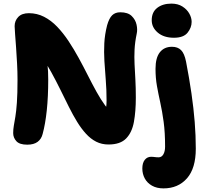

<svg xmlns="http://www.w3.org/2000/svg" viewBox="-20 -783 1142 1063"><path d="M131 18Q88 18 70.5 -1.5Q53 -21 53 -46Q53 -67 56.5 -87Q60 -107 65 -136.5Q70 -166 73.5 -215Q77 -264 77 -342Q77 -385 74.5 -431.5Q72 -478 69 -520.5Q66 -563 63.5 -594.5Q61 -626 61 -638Q61 -668 81 -689Q101 -710 140 -710Q185 -710 224 -690Q263 -670 296.5 -635Q330 -600 359.5 -555.5Q389 -511 415.5 -462.5Q442 -414 466.5 -365.5Q491 -317 514.5 -274.5Q538 -232 561.5 -200Q585 -168 609 -152L510 -106Q522 -111 536 -122.5Q550 -134 560 -158.5Q570 -183 570 -227Q570 -287 565.5 -341Q561 -395 558 -445Q555 -495 557.5 -543.5Q560 -592 573 -643Q584 -682 601 -698.5Q618 -715 646 -715Q688 -715 709 -694.5Q730 -674 736 -646.5Q742 -619 737 -597Q727 -549 725 -508Q723 -467 725 -427Q727 -387 729.5 -342.5Q732 -298 732 -242Q732 -167 721.5 -108.5Q711 -50 678.5 -16.5Q646 17 581 17Q543 17 512.5 1.5Q482 -14 456 -42.5Q430 -71 407 -108.5Q384 -146 361.5 -191Q339 -236 315 -285Q291 -334 263.5 -384Q236 -434 203 -482L234 -488Q240 -454 242.5 -430.5Q245 -407 246 -387Q247 -367 247 -342Q247 -248 239 -172Q231 -96 216 -41Q209 -13 188 2.5Q167 18 131 18ZM885 260Q848 260 821.5 245Q795 230 781.5 205Q768 180 768 150Q768 119 781.5 102Q795 85 817 85Q823 85 827.5 85.5Q832 86 836.5 86.5Q841 87 846 87.5Q851 88 858 88Q875 88 884.5 71.5Q894 55 894 29Q894 -50 886 -108.5Q878 -167 867.5 -214.5Q857 -262 849 -306.5Q841 -351 841 -402Q841 -463 865 -493.5Q889 -524 932 -524Q964 -524 982.5 -505.5Q1001 -487 1010 -442Q1028 -349 1040 -266Q1052 -183 1058 -107.5Q1064 -32 1064 40Q1064 149 1015 204.5Q966 260 885 260ZM943 -574Q887 -574 853.5 -602.5Q820 -631 820 -671Q820 -716 850.5 -739.5Q881 -763 929 -763Q965 -763 990 -747Q1015 -731 1028 -708Q1041 -685 1041 -662Q1041 -630 1018.5 -602Q996 -574 943 -574Z"/></svg>

Font: Shantell Sans ExtraBold
Style: Regular
Weight: 800
Designer: Stephen Nixon, Anya Danilova, Shantell Martin
Foundry: Arrow Type
Version: Version 1.011;[c5ecc13dd]